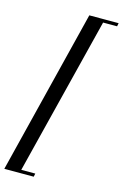

<svg xmlns="http://www.w3.org/2000/svg" viewBox="-165 -833 689 1075"><g transform="rotate(15 179.5 -295.5)"><path d="M0 0ZM382.8 -772 378.9 -752.9H297.9L68.8 162.1H149.9L146 181.2H-24.4L212.9 -772Z"/></g></svg>

Font: TypoPRO Playfair Display
Style: Italic
Weight: 400
Italic angle: -14°
Designer: Claus Eggers Sørensen
Foundry: Claus Eggers Sørensen
Version: Version 1.004;PS 001.004;hotconv 1.0.70;makeotf.lib2.5.58329